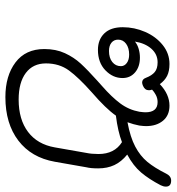

<svg xmlns="http://www.w3.org/2000/svg" viewBox="8 -638 640 695"><g transform="rotate(90 327.5 -290.0)"><path d="M655 -571Q655 -562 650 -552Q628 -510 604 -481.5Q580 -453 539 -431Q565 -410 577 -384.5Q589 -359 589 -326Q589 -299 585 -283L565 -169Q550 -84 488.5 -37Q427 10 331 10Q254 10 205.5 -26.5Q157 -63 157 -131Q157 -173 172 -205.5Q187 -238 209.5 -262.5Q232 -287 272 -323L291 -340Q331 -375 354 -406Q377 -437 384 -475Q386 -491 386 -497Q386 -541 349 -541Q335 -541 323 -534.5Q311 -528 304 -521L306 -513V-508Q306 -495 290 -488Q283 -485 278 -485Q266 -485 261 -499Q253 -520 240.5 -530.5Q228 -541 205 -541Q176 -541 156 -518.5Q136 -496 130 -459Q141 -468 156.5 -472.5Q172 -477 188 -477Q221 -477 241.5 -459.5Q262 -442 262 -414Q262 -379 234 -352Q206 -325 160 -325Q123 -325 100.5 -348Q78 -371 78 -415Q78 -457 95 -496Q112 -535 142.5 -559.5Q173 -584 211 -584Q237 -584 254 -575.5Q271 -567 284 -549Q321 -584 362 -584Q397 -584 416.5 -560.5Q436 -537 436 -499Q436 -491 434 -475Q430 -454 422 -432Q476 -442 510 -460Q544 -478 565.5 -504Q587 -530 608 -572Q617 -590 633 -590Q655 -590 655 -571ZM123 -398Q123 -383 134 -374Q145 -365 164 -365Q189 -365 204 -377Q219 -389 219 -408Q219 -421 207.5 -429.5Q196 -438 177 -438Q153 -438 138 -427Q123 -416 123 -398ZM494 -412Q455 -397 398 -390Q373 -354 314 -303Q260 -255 234.5 -220Q209 -185 209 -137Q209 -90 243.5 -64Q278 -38 340 -38Q412 -38 457 -72Q502 -106 513 -169L533 -283Q537 -302 537 -327Q537 -385 494 -412Z"/></g></svg>

Font: Kodchasan ExtraLight
Style: Italic
Weight: 275
Italic angle: -10°
Version: Version 1.000; ttfautohint (v1.6)